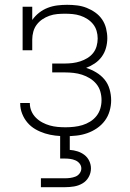

<svg xmlns="http://www.w3.org/2000/svg" viewBox="-20 -558 540 798"><path d="M253 8Q231 8 209.5 5.5Q188 3 167 -3.5Q146 -10 127 -21Q108 -32 94 -48.5Q80 -65 72 -85.5Q64 -106 64 -128Q64 -129 64 -129.5Q64 -130 64 -130H104Q104 -130 104 -129.5Q104 -129 104 -129Q104 -112 110.5 -96.5Q117 -81 129 -69Q141 -57 156 -49Q171 -41 187 -36.5Q203 -32 219.5 -30.5Q236 -29 253 -29Q270 -29 288 -31Q306 -33 322.5 -38Q339 -43 354.5 -52.5Q370 -62 381 -76Q392 -90 397 -107Q402 -124 402 -142Q402 -160 397 -177.5Q392 -195 380.5 -209Q369 -223 353.5 -232.5Q338 -242 321 -247.5Q304 -253 286 -255Q268 -257 250 -257H197V-294H250Q266 -294 282 -296Q298 -298 313.5 -303Q329 -308 343 -316.5Q357 -325 367 -337.5Q377 -350 381.5 -366Q386 -382 386 -398Q386 -414 381.5 -429.5Q377 -445 367 -457.5Q357 -470 343 -479Q329 -488 313.5 -493Q298 -498 282 -499.5Q266 -501 250 -501Q234 -501 217.5 -499.5Q201 -498 185.5 -492.5Q170 -487 156.5 -478Q143 -469 133 -456Q123 -443 118.5 -426.5Q114 -410 114 -394V-349H74V-530H114V-475Q126 -492 142.5 -505Q159 -518 178.5 -525.5Q198 -533 218.5 -535.5Q239 -538 259 -538Q280 -538 300.5 -535.5Q321 -533 340 -525.5Q359 -518 376 -506Q393 -494 404.5 -477Q416 -460 421 -439.5Q426 -419 426 -399Q426 -379 420.5 -359Q415 -339 403 -322.5Q391 -306 374 -294.5Q357 -283 338 -276Q360 -269 380 -257Q400 -245 414.5 -227.5Q429 -210 435.5 -187Q442 -164 442 -141Q442 -119 435.5 -96.5Q429 -74 415.5 -56Q402 -38 383 -25Q364 -12 342.5 -4.5Q321 3 298.5 5.5Q276 8 253 8ZM150 220V183H250Q261 183 272 181.5Q283 180 293.5 176Q304 172 311 162.5Q318 153 318 142Q318 131 311 122Q304 113 293.5 108.5Q283 104 272 102.5Q261 101 250 101H230V0H270V65Q286 66 302 71Q318 76 331 86Q344 96 351 111Q358 126 358 142Q358 161 348.5 178Q339 195 322.5 204.5Q306 214 287.5 217Q269 220 250 220Z"/></svg>

Font: Iosevka Slab Extralight
Style: Regular
Weight: 200
Monospace: yes
Designer: Belleve Invis
Foundry: Belleve Invis
Version: Version 11.1.1; ttfautohint (v1.8.3)